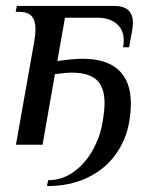

<svg xmlns="http://www.w3.org/2000/svg" viewBox="-20 -490 510 650"><path d="M397 -330Q399 -346 399 -352Q399 -389 375 -409.5Q351 -430 310 -430H200L174 -283Q224 -291 260 -291Q340 -291 381.5 -253Q423 -215 423 -139Q423 -110 417 -75Q406 -14 370 35Q334 84 275 112Q216 140 139 140L143 120Q191 120 230 91.5Q269 63 294 18Q319 -27 327 -75Q334 -117 334 -140Q334 -194 307.5 -219Q281 -244 224 -244Q201 -244 166 -239L124 0H34L96 -350Q100 -371 100 -393Q100 -421 87 -435.5Q74 -450 43 -450H33L37 -470H367Q430 -470 430 -412Q430 -406 428 -390L417 -330Z"/></svg>

Font: Philosopher
Style: Italic
Weight: 400
Italic angle: -10°
Designer: Jovanny Lemonad
Foundry: Jovanny Lemonad
Version: Version 2.000